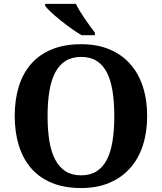

<svg xmlns="http://www.w3.org/2000/svg" viewBox="-20 -951 827 981"><path d="M731.9 -357.9Q731.9 -275.4 709.7 -207.5Q687.5 -139.6 644.3 -91.3Q601.1 -43 538.3 -16.6Q475.6 9.8 394 9.8Q308.6 9.8 244.9 -16.6Q181.2 -43 139.2 -91.3Q97.2 -139.6 76.2 -207.8Q55.2 -275.9 55.2 -358.9Q55.2 -441.9 76.2 -509.5Q97.2 -577.1 139.4 -625Q181.6 -672.9 245.4 -699Q309.1 -725.1 395 -725.1Q476.1 -725.1 538.8 -699Q601.6 -672.9 644.5 -624.8Q687.5 -576.7 709.7 -509Q731.9 -441.4 731.9 -357.9ZM223.1 -357.9Q223.1 -286.1 232.4 -230Q241.7 -173.8 262.2 -135Q282.7 -96.2 315.2 -75.7Q347.7 -55.2 394 -55.2Q440.9 -55.2 473.4 -75.7Q505.9 -96.2 525.9 -135Q545.9 -173.8 554.9 -230Q564 -286.1 564 -357.9Q564 -429.7 554.9 -485.8Q545.9 -542 525.9 -580.8Q505.9 -619.6 473.6 -639.9Q441.4 -660.2 395 -660.2Q348.1 -660.2 315.4 -639.9Q282.7 -619.6 262.2 -580.8Q241.7 -542 232.4 -485.8Q223.1 -429.7 223.1 -357.9ZM397 -771Q373.5 -784.7 345 -804.9Q316.4 -825.2 289.8 -846.7Q263.2 -868.2 241.7 -887.9Q220.2 -907.7 210.9 -920.9V-931.2H367.7Q375.5 -914.6 387.7 -894.8Q399.9 -875 413.3 -855.2Q426.8 -835.4 440.4 -816.9Q454.1 -798.3 464.8 -784.2V-771Z"/></svg>

Font: Sahl Naskh
Style: Bold
Weight: 700
Designer: Pascal Zoghbi
Version: Version 1.001